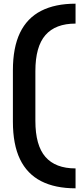

<svg xmlns="http://www.w3.org/2000/svg" viewBox="-20 -776 438 1042"><path d="M390 246Q279 246 203 207Q127 168 88.5 88Q50 8 50 -116V-394Q50 -518 88.5 -598Q127 -678 203 -717Q279 -756 390 -756V-648Q281 -648 226.5 -585.5Q172 -523 172 -390V-120Q172 13 226.5 75.5Q281 138 390 138Z"/></svg>

Font: Space Grotesk
Style: Bold
Weight: 700
Designer: Florian Karsten
Foundry: Florian Karsten
Version: Version 2.000